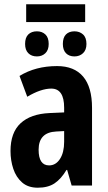

<svg xmlns="http://www.w3.org/2000/svg" viewBox="-20 -865 504 895"><path d="M377 -845V-762H102V-845ZM152 -719Q176 -719 191.5 -704.5Q207 -690 207 -660Q207 -632 191.5 -617Q176 -602 152 -602Q127 -602 112 -617Q97 -632 97 -660Q97 -690 112 -704.5Q127 -719 152 -719ZM327 -719Q351 -719 367 -704.5Q383 -690 383 -660Q383 -632 367 -617Q351 -602 327 -602Q302 -602 287.5 -617Q273 -632 273 -660Q273 -690 287.5 -704.5Q302 -719 327 -719ZM246 -557Q326 -557 367.5 -508Q409 -459 409 -362V0H314L293 -73H290Q265 -31 234.5 -10.5Q204 10 156 10Q111 10 83 -14.5Q55 -39 42 -78Q29 -117 29 -161Q29 -247 76 -290.5Q123 -334 211 -338L279 -341V-363Q279 -452 219 -452Q171 -452 107 -414L71 -511Q146 -557 246 -557ZM242 -252Q160 -248 160 -167Q160 -94 209 -94Q240 -94 259.5 -124Q279 -154 279 -204V-254Z"/></svg>

Font: Noto Sans ExtraCondensed
Style: Bold
Weight: 700
Width: 2
Designer: Monotype Design Team
Foundry: Monotype Imaging Inc.
Version: Version 2.013; ttfautohint (v1.8.4.7-5d5b)